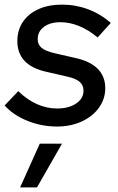

<svg xmlns="http://www.w3.org/2000/svg" viewBox="-35 -537 512 830"><path d="M211 10Q145 10 84 -14.5Q23 -39 -15 -81L44 -143Q82 -106 124.5 -87Q167 -68 212 -68Q262 -68 294 -89.5Q326 -111 326 -145Q326 -169 309 -183.5Q292 -198 255 -206L168 -226Q103 -240 71.5 -273.5Q40 -307 40 -359Q40 -407 64 -442.5Q88 -478 131.5 -497.5Q175 -517 233 -517Q292 -517 345.5 -497Q399 -477 444 -438L387 -375Q349 -407 308 -424Q267 -441 227 -441Q182 -441 155 -421Q128 -401 128 -368Q128 -344 145 -330Q162 -316 201 -307L288 -287Q354 -273 387 -240Q420 -207 420 -156Q420 -109 392.5 -71Q365 -33 317.5 -11.5Q270 10 211 10ZM52 273 137 84H233L125 273Z"/></svg>

Font: Red Hat Display SemiBold
Style: Italic
Weight: 600
Italic angle: -12°
Designer: Pentagram, MCKL
Foundry: Pentagram, MCKL
Version: Version 1.023